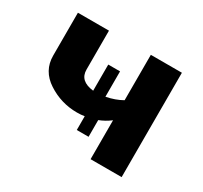

<svg xmlns="http://www.w3.org/2000/svg" viewBox="-116 -688 893 846"><g transform="rotate(30 331.0 -265.5)"><path d="M58 -313V-531H216V-333Q216 -275 288 -267V-400H348V-271Q394 -280 429 -300V-531H587V0H429V-198Q403 -178 372 -166V-81H312V-151Q294 -148 274 -148Q193 -148 125.5 -192Q58 -236 58 -313Z"/></g></svg>

Font: Fix15 Mono
Style: Bold
Weight: 700
Designer: Carrois Corporate & Edenspiekermann AG
Foundry: Carrois Corporate GbR & Edenspiekermann AG
Version: Version 3.206